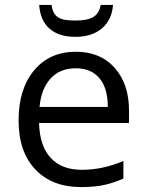

<svg xmlns="http://www.w3.org/2000/svg" viewBox="-20 -757 601 787"><path d="M312 9.8Q193.4 9.8 124.8 -62.5Q56.2 -134.8 56.2 -263.2Q56.2 -392.6 119.9 -468.8Q183.6 -544.9 291 -544.9Q391.6 -544.9 450.2 -478.8Q508.8 -412.6 508.8 -304.2V-252.9H140.1Q142.6 -158.7 187.7 -109.9Q232.9 -61 314.9 -61Q401.4 -61 485.8 -97.2V-24.9Q442.9 -6.3 404.5 1.7Q366.2 9.8 312 9.8ZM290 -477.1Q225.6 -477.1 187.3 -435.1Q148.9 -393.1 142.1 -318.8H421.9Q421.9 -395.5 387.7 -436.3Q353.5 -477.1 290 -477.1ZM289.6 -606Q221.2 -606 183.1 -639.4Q145 -672.9 140.6 -736.8H191.4Q194.3 -712.9 204.3 -699.2Q214.4 -685.5 232.2 -679.2Q250 -672.9 291.5 -672.9Q340.8 -672.9 364.3 -688.5Q387.7 -704.1 392.6 -736.8H443.4Q438.5 -675.3 397.7 -640.6Q356.9 -606 289.6 -606Z"/></svg>

Font: HunimalSansv1.5
Style: Regular
Weight: 400
Foundry: Ascender Corporation
Version: Version 1.10